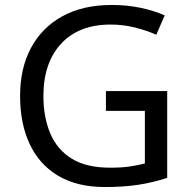

<svg xmlns="http://www.w3.org/2000/svg" viewBox="-20 -744 768 774"><path d="M407 -377H654V-27Q596 -8 537 1Q478 10 403 10Q292 10 216 -34.5Q140 -79 100.5 -161.5Q61 -244 61 -357Q61 -469 105 -551Q149 -633 231.5 -678.5Q314 -724 431 -724Q491 -724 544.5 -713Q598 -702 644 -682L610 -604Q572 -621 524.5 -633Q477 -645 426 -645Q298 -645 226.5 -568Q155 -491 155 -357Q155 -272 182.5 -206.5Q210 -141 269 -104.5Q328 -68 424 -68Q471 -68 504 -73Q537 -78 564 -85V-297H407Z"/></svg>

Font: Noto Sans Chorasmian
Style: Regular
Weight: 400
Designer: Federico Parra Barrios
Foundry: Google LLC
Version: Version 1.004; ttfautohint (v1.8.4.7-5d5b)